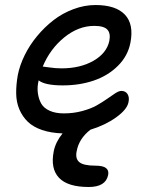

<svg xmlns="http://www.w3.org/2000/svg" viewBox="-20 -521 604 764"><path d="M333 223.1Q249.5 223.1 214.8 186.5Q180.2 149.9 193.8 81.1Q201.2 43.9 229 9.8Q182.6 8.3 147.5 -3.7Q112.3 -15.6 90.8 -36.4Q69.3 -57.1 57.1 -85.7Q44.9 -114.3 44.4 -148.7Q43.9 -183.1 50.8 -222.2Q58.6 -261.7 78.4 -301.8Q98.1 -341.8 127.7 -377.4Q157.2 -413.1 192.9 -440.7Q228.5 -468.3 272.2 -484.6Q315.9 -501 359.9 -501Q440.4 -501 476.8 -462.9Q513.2 -424.8 499 -351.1Q488.8 -298.3 449.2 -259Q409.7 -219.7 353 -200.4Q296.4 -181.2 230 -181.2Q158.7 -181.2 133.8 -201.2Q127.4 -174.8 130.6 -150.9Q133.8 -127 144 -108.9Q154.3 -90.8 177.5 -80.3Q200.7 -69.8 233.9 -69.8Q272.5 -69.8 306.9 -79.1Q341.3 -88.4 364.3 -101.3Q387.2 -114.3 405.8 -127.4Q424.3 -140.6 438.7 -149.9Q453.1 -159.2 462.9 -159.2Q480 -159.2 487.8 -146.2Q495.6 -133.3 491.2 -113.8Q485.4 -85 442.1 -54Q398.9 -22.9 339.8 -4.9Q294.4 30.3 285.2 80.1Q278.8 109.9 295.4 124Q312 138.2 359.9 138.2Q390.1 138.2 402.1 147.9Q414.1 157.7 410.2 175.8Q400.4 223.1 333 223.1ZM151.9 -255.9Q156.2 -255.9 178.7 -252.4Q201.2 -249 225.1 -249Q299.3 -249 351.8 -279.1Q404.3 -309.1 415 -357.9Q420.9 -388.7 407 -403.3Q393.1 -418 355 -418Q292 -418 235.6 -372.1Q179.2 -326.2 149.9 -255.9Z"/></svg>

Font: Shantell Sans Normal
Style: Italic
Weight: 400
Italic angle: -11.31°
Designer: Stephen Nixon, Anya Danilova, Shantell Martin
Foundry: Arrow Type
Version: Version 1.006;[559af2be0]